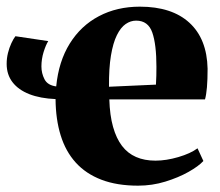

<svg xmlns="http://www.w3.org/2000/svg" viewBox="-20 -560 678 591"><path d="M405 11.5Q340 11.5 292.2 -6.8Q244.5 -25 213.2 -59.5Q182 -94 166.8 -143.2Q151.5 -192.5 151 -255Q104 -257 70.2 -270.2Q36.5 -283.5 18.5 -307Q0.5 -330.5 0.5 -363.5Q0.5 -380.5 4.5 -396.8Q8.5 -413 15 -427Q21.5 -441 27.5 -448.5L128.5 -433.5Q121 -421.5 114.2 -399.8Q107.5 -378 107.5 -355.5Q107.5 -334.5 117 -316Q126.5 -297.5 153 -294Q160.5 -371 194.8 -426Q229 -481 284.5 -510.2Q340 -539.5 410.5 -539.5Q509 -539.5 563 -490Q617 -440.5 619 -348.5Q619 -315 617 -291.5Q615 -268 611 -254H316.5Q318 -205 328 -169.5Q338 -134 355.5 -111Q373 -88 398.8 -76.8Q424.5 -65.5 458.5 -65.5Q491.5 -65.5 529 -76.5Q566.5 -87.5 588 -103.5L606 -64.5Q591.5 -48.5 560.5 -31Q529.5 -13.5 489 -1Q448.5 11.5 405 11.5ZM315.5 -293 460 -299.5Q461 -313 461.2 -326.8Q461.5 -340.5 461.5 -354.5Q461.5 -423 448.8 -459.8Q436 -496.5 399 -496.5Q382 -496.5 366.8 -486Q351.5 -475.5 339.8 -451.8Q328 -428 321.5 -389Q315 -350 315.5 -293Z"/></svg>

Font: Merriweather 96pt ExtraBold
Style: Regular
Weight: 800
Version: Version 2.100